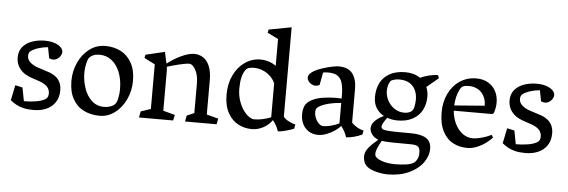

<svg xmlns="http://www.w3.org/2000/svg" viewBox="-56 -906 3956 1338"><g transform="rotate(5 1921.5 -237.5)"><path d="M136.7 -394.5Q122.1 -383.8 122.1 -360.4Q122.1 -322.3 170.4 -296.9Q183.1 -290 196.5 -285.4Q210 -280.8 234.4 -273.4Q263.2 -264.6 281 -258.1Q298.8 -251.5 315.4 -240.7Q339.4 -225.6 353 -200.4Q366.7 -175.3 366.7 -140.6Q366.7 -90.8 343.8 -56.4Q320.8 -22 281.2 -4.9Q241.7 12.2 191.9 12.2Q150.9 12.2 121.1 4.9Q91.3 -2.4 71 -13.7Q50.8 -24.9 29.3 -42L51.3 -148.9L102.5 -137.2L120.6 -43Q163.6 -43 205.3 -49.8Q247.1 -56.6 271.5 -72.3Q289.1 -83.5 289.1 -111.3Q289.1 -129.9 281 -145Q272.9 -160.2 253.9 -172.9Q241.2 -181.2 225.6 -187.5Q210 -193.8 186 -201.2Q182.1 -202.1 168.2 -207Q154.3 -211.9 142.6 -216.6Q130.9 -221.2 121.6 -226.6Q88.9 -244.6 69.8 -274.4Q50.8 -304.2 50.8 -343.8Q50.8 -388.2 75.9 -418Q101.1 -447.8 141.8 -461.9Q182.6 -476.1 231 -476.1Q286.1 -476.1 323.7 -454.6Q357.4 -434.1 357.4 -407.7Q357.4 -393.6 348.6 -379.9Q339.8 -366.2 326.4 -357.9Q313 -349.6 300.3 -349.6Q283.7 -349.6 270 -356.4L255.4 -432.6Q224.1 -430.2 191.2 -420.2Q158.2 -410.2 136.7 -394.5Z M653.3 -476.1Q713.4 -476.1 761.2 -451.4Q809.1 -426.8 837.4 -376Q865.7 -325.2 865.7 -250Q865.7 -181.6 837.6 -121.1Q809.6 -60.5 761.2 -24.2Q712.9 12.2 655.8 12.2Q593.3 12.2 544.2 -12Q495.1 -36.1 466.6 -86.9Q438 -137.7 438 -213.4Q438 -281.2 465.6 -341.8Q493.2 -402.3 542.2 -439.2Q591.3 -476.1 653.3 -476.1ZM755.4 -78.1Q768.1 -90.8 774.4 -122.8Q780.8 -154.8 780.8 -183.1Q780.8 -252.4 759.5 -304.4Q738.3 -356.4 701.7 -384Q665 -411.6 620.1 -411.6Q592.3 -411.6 576.7 -405Q561 -398.4 548.3 -386.2Q537.6 -374 530.3 -342Q522.9 -310.1 522.9 -279.3Q522.9 -222.7 540.3 -170.7Q557.6 -118.7 593 -85.4Q628.4 -52.2 679.7 -52.2Q701.7 -52.2 722.2 -58.8Q742.7 -65.4 755.4 -78.1Z M931.6 -416.5 936 -439.5 1069.8 -471.2 1087.4 -390.6Q1130.9 -424.8 1183.8 -450Q1236.8 -475.1 1275.9 -475.1Q1307.6 -475.1 1335.2 -458.7Q1362.8 -442.4 1380.6 -403.6Q1398.4 -364.7 1398.4 -301.8V-61.5L1480.5 -40L1472.2 0H1251.5L1259.8 -42.5L1311 -64V-268.6Q1311 -318.8 1297.4 -351.1Q1283.7 -383.3 1264.6 -397.5Q1254.9 -403.8 1245.6 -403.8Q1226.1 -403.8 1176 -392.1Q1126 -380.4 1091.8 -368.7Q1092.3 -365.7 1093.3 -356.2Q1094.2 -346.7 1094.2 -340.8V-61.5L1176.8 -39.6L1168 0H929.2L937.5 -43L1006.8 -66.4V-378.4Z M2019 -46.4 2013.7 -16.6Q1996.6 -8.3 1958.3 2Q1919.9 12.2 1901.9 12.2Q1896.5 -5.9 1885.3 -26.9Q1874 -47.9 1860.8 -63Q1838.4 -29.3 1799.6 -8.5Q1760.7 12.2 1718.8 12.2Q1668 12.2 1623.8 -11Q1579.6 -34.2 1551.5 -84.5Q1523.4 -134.8 1523.4 -211.9Q1523.4 -288.1 1552.2 -348.4Q1581.1 -408.7 1630.4 -442.4Q1679.7 -476.1 1738.3 -476.1Q1767.1 -476.1 1795.7 -467.3Q1824.2 -458.5 1847.2 -441.4V-628.9L1771.5 -666.5L1775.9 -689L1934.6 -718.8V-93.8Q1945.8 -77.6 1972.4 -63.7Q1999 -49.8 2019 -46.4ZM1847.2 -81.5V-318.4Q1834.5 -348.1 1810.5 -370.1Q1786.6 -392.1 1757.1 -403.3Q1727.5 -414.6 1697.8 -414.6Q1678.7 -414.6 1663.6 -410.4Q1648.4 -406.2 1639.6 -394Q1608.4 -351.6 1608.4 -262.7Q1608.4 -214.4 1622.8 -173.6Q1637.2 -132.8 1658.9 -105Q1680.7 -77.1 1702.6 -65.4Q1711.4 -60.5 1716.8 -58.8Q1722.2 -57.1 1729.5 -57.1Q1785.2 -57.1 1847.2 -81.5Z M2132.8 -231.9Q2161.1 -244.1 2204.3 -250Q2247.6 -255.9 2285.6 -255.9Q2305.7 -255.9 2324.7 -254.4V-280.8Q2324.7 -325.7 2314.7 -362.5Q2304.7 -399.4 2275.4 -415.5Q2265.1 -421.4 2248.3 -424.3Q2231.4 -427.2 2212.9 -427.2Q2196.3 -427.2 2180.2 -423.8L2163.6 -335Q2149.9 -327.6 2133.8 -327.6Q2121.1 -327.6 2107.7 -335Q2094.2 -342.3 2085.4 -354.5Q2076.7 -366.7 2076.7 -380.4Q2076.7 -406.2 2117.7 -429.2Q2142.1 -442.4 2175.5 -453.1Q2209 -463.9 2239.5 -470Q2270 -476.1 2285.2 -476.1Q2352.5 -476.1 2382.3 -436.5Q2412.1 -397 2412.1 -329.1V-93.8Q2430.2 -75.2 2450.7 -63.2Q2471.2 -51.3 2496.6 -45.4L2490.7 -17.1Q2463.4 -4.4 2434.3 3.2Q2405.3 10.7 2379.4 12.2Q2371.6 -10.7 2362.1 -28.8Q2352.5 -46.9 2337.9 -64.5Q2327.1 -48.8 2300.8 -30.5Q2274.4 -12.2 2242.9 0Q2211.4 12.2 2185.5 12.2Q2142.6 12.2 2114.3 -7.6Q2085.9 -27.3 2072.8 -57.1Q2059.6 -86.9 2059.6 -117.7Q2059.6 -164.6 2076.2 -189.9Q2092.8 -215.3 2132.8 -231.9ZM2216.8 -51.8Q2238.8 -51.8 2271.2 -60.8Q2303.7 -69.8 2324.7 -80.6V-223.6Q2276.4 -220.2 2241.2 -211.4Q2206.1 -202.6 2186 -192.6Q2166 -182.6 2158.7 -174.3Q2149.4 -165 2149.4 -142.1Q2149.4 -125.5 2156.5 -106.9Q2163.6 -88.4 2175.3 -74Q2187 -59.6 2200.2 -54.7Q2206.5 -51.8 2216.8 -51.8Z M2969.7 41Q2969.7 91.8 2935.8 138.7Q2901.9 185.5 2838.1 214.8Q2774.4 244.1 2689.9 244.1Q2649.9 244.1 2607.2 232.4Q2564.5 220.7 2544.4 203.1Q2528.3 189 2522 171.4Q2515.6 153.8 2515.6 132.3Q2515.6 101.1 2540 71.5Q2564.5 42 2604.5 9.3Q2576.2 -1 2560.1 -22.2Q2543.9 -43.5 2543.9 -64.9Q2543.9 -96.2 2569.6 -120.1Q2595.2 -144 2628.9 -159.2Q2595.2 -176.8 2575.2 -208.5Q2555.2 -240.2 2555.2 -286.6Q2555.2 -339.8 2575.9 -382.6Q2596.7 -425.3 2640.9 -450.7Q2685.1 -476.1 2752.4 -476.1Q2812.5 -476.1 2856 -446.3Q2886.7 -460.9 2922.1 -468.5Q2957.5 -476.1 2979 -476.1L2988.3 -455.1L2905.8 -386.2Q2918.9 -355 2918.9 -320.3Q2918.9 -266.6 2897 -225.1Q2875 -183.6 2831.5 -159.9Q2788.1 -136.2 2726.1 -136.2Q2688 -136.2 2652.8 -148.4Q2618.7 -102.5 2618.7 -83.5Q2618.7 -77.1 2623.3 -71.8Q2627.9 -66.4 2634.3 -64Q2648.4 -59.1 2686.3 -57.4Q2724.1 -55.7 2825.7 -55.7Q2896.5 -55.7 2933.1 -33.2Q2969.7 -10.7 2969.7 41ZM2633.8 -335Q2633.8 -300.3 2651.1 -267.8Q2668.5 -235.4 2699.2 -214.8Q2730 -194.3 2767.6 -194.3Q2784.7 -194.3 2798.8 -199Q2813 -203.6 2821.8 -212.4Q2831.1 -221.7 2835.9 -244.9Q2840.8 -268.1 2840.8 -291.5Q2840.8 -351.1 2808.1 -386.5Q2775.4 -421.9 2713.4 -421.9Q2694.3 -421.9 2676 -416.7Q2657.7 -411.6 2652.3 -403.8Q2633.8 -375.5 2633.8 -335ZM2897.5 77.1Q2897.5 58.6 2893.8 47.1Q2890.1 35.6 2877.2 28.3Q2864.3 21 2837.9 21Q2749.5 21 2702.4 20Q2655.3 19 2628.9 15.1Q2615.2 38.1 2603.8 64.2Q2592.3 90.3 2592.3 109.4Q2592.3 120.6 2596.7 126.5Q2609.4 144 2647 156.5Q2684.6 168.9 2737.8 168.9Q2777.3 168.9 2814.5 163.6Q2851.6 158.2 2870.6 143.1Q2881.3 134.3 2889.4 117.2Q2897.5 100.1 2897.5 77.1Z M3388.2 -93.3 3399.9 -76.2Q3383.8 -57.1 3356.2 -36.6Q3328.6 -16.1 3294.4 -2Q3260.3 12.2 3227.1 12.2Q3170.9 12.2 3126 -11.7Q3081.1 -35.6 3054.2 -87.9Q3027.3 -140.1 3027.3 -221.2Q3027.3 -292 3055.2 -350.3Q3083 -408.7 3133.5 -442.4Q3184.1 -476.1 3248.5 -476.1Q3296.9 -476.1 3331.8 -455.3Q3366.7 -434.6 3385 -399.2Q3403.3 -363.8 3403.3 -320.3Q3403.3 -288.1 3393.1 -254.9Q3390.1 -246.1 3386 -242.2Q3381.8 -238.3 3373 -238.3H3110.8Q3114.3 -191.4 3133.5 -150.1Q3152.8 -108.9 3185.3 -83.5Q3217.8 -58.1 3258.3 -58.1Q3280.3 -58.1 3306.9 -64.5Q3333.5 -70.8 3356 -79.3Q3378.4 -87.9 3388.2 -93.3ZM3151.4 -406.7Q3137.7 -392.6 3125.5 -357.7Q3113.3 -322.8 3110.8 -274.9L3322.3 -291.5Q3322.3 -332 3305.9 -360.8Q3289.6 -389.6 3262.2 -404.3Q3234.9 -418.9 3201.2 -418.9Q3163.6 -418.9 3151.4 -406.7Z M3577.6 -394.5Q3563 -383.8 3563 -360.4Q3563 -322.3 3611.3 -296.9Q3624 -290 3637.5 -285.4Q3650.9 -280.8 3675.3 -273.4Q3704.1 -264.6 3721.9 -258.1Q3739.7 -251.5 3756.3 -240.7Q3780.3 -225.6 3793.9 -200.4Q3807.6 -175.3 3807.6 -140.6Q3807.6 -90.8 3784.7 -56.4Q3761.7 -22 3722.2 -4.9Q3682.6 12.2 3632.8 12.2Q3591.8 12.2 3562 4.9Q3532.2 -2.4 3512 -13.7Q3491.7 -24.9 3470.2 -42L3492.2 -148.9L3543.5 -137.2L3561.5 -43Q3604.5 -43 3646.2 -49.8Q3688 -56.6 3712.4 -72.3Q3730 -83.5 3730 -111.3Q3730 -129.9 3721.9 -145Q3713.9 -160.2 3694.8 -172.9Q3682.1 -181.2 3666.5 -187.5Q3650.9 -193.8 3627 -201.2Q3623 -202.1 3609.1 -207Q3595.2 -211.9 3583.5 -216.6Q3571.8 -221.2 3562.5 -226.6Q3529.8 -244.6 3510.7 -274.4Q3491.7 -304.2 3491.7 -343.8Q3491.7 -388.2 3516.8 -418Q3542 -447.8 3582.8 -461.9Q3623.5 -476.1 3671.9 -476.1Q3727.1 -476.1 3764.6 -454.6Q3798.3 -434.1 3798.3 -407.7Q3798.3 -393.6 3789.6 -379.9Q3780.8 -366.2 3767.3 -357.9Q3753.9 -349.6 3741.2 -349.6Q3724.6 -349.6 3710.9 -356.4L3696.3 -432.6Q3665 -430.2 3632.1 -420.2Q3599.1 -410.2 3577.6 -394.5Z"/></g></svg>

Font: Vesper Libre
Style: Regular
Weight: 400
Designer: Robert Keller & Kimya Gandhi
Foundry: Mota Italic
Version: Version 1.058